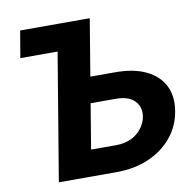

<svg xmlns="http://www.w3.org/2000/svg" viewBox="-81 -811 913 894"><g transform="rotate(-10 376.0 -364.0)"><path d="M375 -727.5 354 -600.6H49.8L71.3 -727.5ZM301.3 -459H474.6Q561 -459 619.1 -430.9Q677.2 -402.8 702.9 -352.1Q728.5 -301.3 716.8 -232.4Q705.6 -163.6 662.6 -111.3Q619.6 -59.1 552 -29.5Q484.4 0 397.9 0H126L247.1 -727.5H400.4L300.3 -124H418.5Q460 -124 490.7 -138.9Q521.5 -153.8 540.5 -179Q559.6 -204.1 564.5 -233.9Q571.8 -277.3 543.7 -307.1Q515.6 -336.9 454.1 -336.9H280.8Z"/></g></svg>

Font: Inter Tight
Style: Bold Italic
Weight: 700
Italic angle: -9.39999°
Designer: Rasmus Andersson
Foundry: rsms
Version: Version 3.004